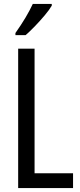

<svg xmlns="http://www.w3.org/2000/svg" viewBox="-20 -963 411 983"><path d="M73 0V-714H157V-76H354V0ZM245 -934Q233 -913 209 -884.5Q185 -856 158.5 -828.5Q132 -801 111 -783H59V-794Q117 -876 148 -943H245Z"/></svg>

Font: Noto Sans Khmer UI ExtraCondensed
Style: Regular
Weight: 400
Width: 2
Designer: Danh Hong and the Monotype Design Team
Foundry: Monotype Imaging Inc.
Version: Version 2.002; ttfautohint (v1.8.4.7-5d5b)